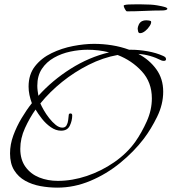

<svg xmlns="http://www.w3.org/2000/svg" viewBox="-20 -807 787 880"><path d="M243 53Q204 53 165.5 46Q127 39 95.5 21.5Q64 4 45 -26.5Q26 -57 26 -104Q26 -145 41 -186Q56 -227 79 -265.5Q102 -304 126 -334Q119 -353 115 -372Q111 -391 111 -410Q111 -466 140.5 -503.5Q170 -541 216.5 -563.5Q263 -586 315 -596Q367 -606 411 -606Q452 -606 493 -599.5Q534 -593 572 -579H582Q617 -579 656.5 -572Q696 -565 727 -551Q732 -549 736.5 -545.5Q741 -542 741 -536Q741 -528 731 -528Q728 -528 725.5 -528.5Q723 -529 720 -530Q669 -556 614 -560Q665 -533 696.5 -489.5Q728 -446 728 -387Q728 -329 700.5 -272.5Q673 -216 639 -171Q594 -112 531 -60.5Q468 -9 394 22Q320 53 243 53ZM156 -368Q220 -439 304 -492Q388 -545 480 -567Q432 -579 381 -579Q343 -579 302.5 -570.5Q262 -562 227.5 -542.5Q193 -523 172 -491.5Q151 -460 151 -414Q151 -403 152.5 -391Q154 -379 156 -368ZM245 22Q311 22 378 -0.5Q445 -23 503.5 -63.5Q562 -104 600 -157Q630 -200 653 -251.5Q676 -303 676 -356Q676 -430 630 -480Q584 -530 519 -555Q452 -543 386.5 -510Q321 -477 264.5 -431.5Q208 -386 165 -333Q170 -321 180.5 -302.5Q191 -284 205.5 -265.5Q220 -247 235.5 -234.5Q251 -222 266 -222Q279 -222 285 -232.5Q291 -243 292.5 -256.5Q294 -270 295 -279Q295 -287 303 -287Q311 -287 311 -278Q311 -254 300 -231Q289 -208 260 -208Q236 -208 213 -224Q190 -240 172 -263Q154 -286 143 -305Q116 -267 94.5 -220Q73 -173 73 -125Q73 -75 97 -42Q121 -9 160 6.5Q199 22 245 22ZM622 -655Q615 -655 613 -663Q611 -671 611 -675Q611 -683 616 -694Q621 -705 631 -710Q639 -714 650 -714Q656 -714 662 -713Q668 -712 672 -710Q675 -702 666.5 -688.5Q658 -675 645.5 -665Q633 -655 622 -655ZM562 -755Q558 -755 552.5 -765.5Q547 -776 547 -780L548 -783Q556 -786 569.5 -786.5Q583 -787 597 -787H629Q675 -787 700 -782.5Q725 -778 731 -776Q747 -772 747 -767Q747 -763 740 -761Q733 -759 722 -759Q685 -759 642.5 -757Q600 -755 562 -755Z"/></svg>

Font: Bonheur Royale
Style: Regular
Weight: 400
Designer: Robert E. Leuschke
Foundry: Robert E. Leuschke
Version: Version 1.010; ttfautohint (v1.8.3)